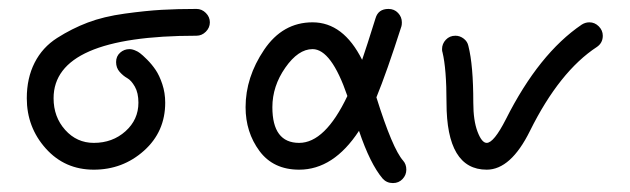

<svg xmlns="http://www.w3.org/2000/svg" viewBox="-20 -380 1410 430"><path d="M270 -270Q277 -270 285 -266Q288 -265 293.5 -261Q299 -257 309.5 -246.5Q320 -236 328.5 -223.5Q337 -211 343.5 -191.5Q350 -172 350 -150Q350 -85 302.5 -42.5Q255 0 190 0Q125 0 82.5 -47.5Q40 -95 40 -160Q40 -205 57.5 -239.5Q75 -274 108 -295Q141 -316 176.5 -329.5Q212 -343 259.5 -349.5Q307 -356 342 -358Q377 -360 420 -360Q432 -360 441 -351Q450 -342 450 -330Q450 -318 441 -309Q432 -300 420 -300Q100 -300 100 -160Q100 -118 126 -89Q152 -60 190 -60Q232 -60 261 -86Q290 -112 290 -150Q290 -172 282 -186Q274 -200 265 -205Q256 -210 248 -219Q240 -228 240 -241Q240 -254 249 -262Q258 -270 270 -270Z M758 -165Q722 -270 680 -270Q648 -270 619 -228.5Q590 -187 590 -140Q590 -60 650 -60Q708 -60 758 -165ZM850 -360Q863 -360 871.5 -351Q880 -342 880 -330Q880 -324 879 -321Q846 -218 823 -162Q859 -47 883 -20Q890 -12 890 0Q890 12 881.5 21Q873 30 860 30Q846 30 837 20Q809 -13 784 -87Q727 0 650 0Q592 0 561 -42Q530 -84 530 -140Q530 -207 571.5 -268.5Q613 -330 680 -330Q749 -330 791 -246Q801 -275 821 -339Q827 -360 850 -360Z M1300 -330Q1312 -330 1321 -321Q1330 -312 1330 -300Q1330 -284 1317 -275Q1233 -220 1167 -87Q1124 0 1070 0Q980 0 980 -150Q980 -226 971 -263Q970 -265 970 -270Q970 -282 978.5 -291Q987 -300 1000 -300Q1010 -300 1018.5 -293.5Q1027 -287 1029 -277Q1040 -234 1040 -150Q1040 -110 1049.5 -85Q1059 -60 1070 -60Q1086 -60 1113 -113Q1187 -260 1283 -325Q1291 -330 1300 -330Z"/></svg>

Font: Pecita
Style: Book
Weight: 400
Width: 7
Version: Version 4.3